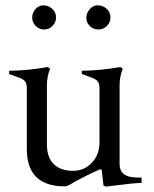

<svg xmlns="http://www.w3.org/2000/svg" viewBox="-20 -688 574 716"><path d="M508 -26V-6Q477 -5 415 3L375 8L366 4L359 -56H352Q328 -46 294.5 -29Q261 -12 238 2Q228 7 222 7Q80 7 80 -132V-357Q80 -375 74.5 -383Q69 -391 55 -397L14 -412V-424Q85 -425 158 -438L167 -432Q155 -403 155 -370V-149Q155 -101 180.5 -76Q206 -51 252 -51Q295 -51 323 -81.5Q351 -112 351 -156V-357Q351 -375 345.5 -383Q340 -391 326 -397L285 -412V-424Q354 -425 429 -438L438 -432Q426 -403 426 -370V-77Q426 -48 446 -36Q466 -24 508 -26ZM133 -667Q136 -668 142 -668Q161 -668 175 -655Q189 -642 189 -623Q189 -605 176 -591.5Q163 -578 144 -578Q127 -578 113.5 -591Q100 -604 100 -622Q100 -637 109 -650Q118 -663 133 -667ZM335 -667Q338 -668 345 -668Q364 -668 378 -655Q392 -642 392 -623Q392 -605 379 -591.5Q366 -578 347 -578Q329 -578 315.5 -590.5Q302 -603 302 -621Q302 -637 311.5 -650Q321 -663 335 -667Z"/></svg>

Font: Ibarra Real Nova
Style: Regular
Weight: 400
Designer: Jose Maria Ribagorda & Octavio Pardo
Foundry: Jose Maria Ribagorda
Version: Version 1.014